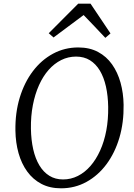

<svg xmlns="http://www.w3.org/2000/svg" viewBox="-20 -1010 727 1040"><path d="M310.5 10Q250 10 204.2 -14Q158.5 -38 127.5 -80.8Q96.5 -123.5 80.5 -180.2Q64.5 -237 63.5 -302.5Q62 -399.5 87 -481.5Q112 -563.5 158.2 -624.5Q204.5 -685.5 267.2 -719.2Q330 -753 404 -753Q465.5 -753 511.2 -728.5Q557 -704 587.2 -661Q617.5 -618 633 -562Q648.5 -506 649.5 -442.5Q651 -346.5 626.8 -264.2Q602.5 -182 556.8 -120.5Q511 -59 448.2 -24.5Q385.5 10 310.5 10ZM321.5 -38Q364 -38 401.8 -57Q439.5 -76 470 -111Q500.5 -146 522.5 -194.8Q544.5 -243.5 555.8 -303.2Q567 -363 566 -431Q565 -491.5 553.8 -541.5Q542.5 -591.5 520.8 -627.8Q499 -664 467 -683.8Q435 -703.5 392 -703.5Q349.5 -703.5 311.8 -684.8Q274 -666 243.5 -631.5Q213 -597 191.2 -548.5Q169.5 -500 158 -440.5Q146.5 -381 147.5 -313Q148.5 -251.5 160 -201Q171.5 -150.5 193.5 -114Q215.5 -77.5 247.5 -57.8Q279.5 -38 321.5 -38ZM244 -830 403.5 -990H470.5L578.5 -829L550.5 -805Q521.5 -836 492 -867Q462.5 -898 433 -928.5Q392 -898 351.5 -867.8Q311 -837.5 270 -807Z"/></svg>

Font: Merriweather Light
Style: Italic
Weight: 300
Italic angle: -7.8°
Designer: Eben Sorkin
Foundry: Eben Sorkin
Version: Version 2.101